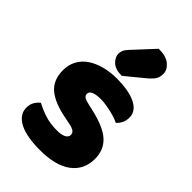

<svg xmlns="http://www.w3.org/2000/svg" viewBox="-228 -842 948 948"><g transform="rotate(45 246.0 -367.5)"><path d="M462 -145Q462 -69 405 -26Q348 17 237 17Q195 17 159 11Q123 5 97.5 -7.5Q72 -20 57.5 -39Q43 -58 43 -84Q43 -108 53 -124.5Q63 -141 77 -152Q106 -136 143.5 -123.5Q181 -111 230 -111Q261 -111 277.5 -120Q294 -129 294 -144Q294 -158 282 -166Q270 -174 242 -179L212 -185Q125 -202 82.5 -238.5Q40 -275 40 -343Q40 -380 56 -410Q72 -440 101 -460Q130 -480 170.5 -491Q211 -502 260 -502Q297 -502 329.5 -496.5Q362 -491 386 -480Q410 -469 424 -451.5Q438 -434 438 -410Q438 -387 429.5 -370.5Q421 -354 408 -343Q400 -348 384 -353.5Q368 -359 349 -363.5Q330 -368 310.5 -371Q291 -374 275 -374Q242 -374 224 -366.5Q206 -359 206 -343Q206 -332 216 -325Q226 -318 254 -312L285 -305Q381 -283 421.5 -244.5Q462 -206 462 -145ZM300 -752Q352 -752 378 -730Q404 -708 404 -680Q404 -657 394 -641.5Q384 -626 360 -606L265 -528Q220 -528 198 -549Q176 -570 176 -594Q176 -606 180.5 -617Q185 -628 199 -643Z"/></g></svg>

Font: Baloo Da 2 ExtraBold
Style: Regular
Weight: 800
Designer: Noopur Datye, Sulekha Rajkumar and Ek Type
Foundry: Ek Type
Version: Version 1.640;hotconv 1.0.111;makeotfexe 2.5.65597; ttfautoh